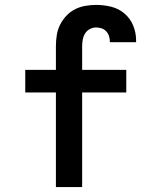

<svg xmlns="http://www.w3.org/2000/svg" viewBox="-20 -763 640 783"><path d="M208 0V-386H83V-478H208V-575Q208 -597 211.5 -619.5Q215 -642 225 -662Q235 -682 250.5 -698.5Q266 -715 285.5 -725Q305 -735 327.5 -739Q350 -743 372 -743Q403 -743 433.5 -735.5Q464 -728 487.5 -708Q511 -688 523 -659Q535 -630 535 -599Q535 -597 535 -595Q535 -593 535 -591H428Q428 -592 428 -592.5Q428 -593 428 -594Q428 -605 424.5 -616Q421 -627 413 -635.5Q405 -644 394 -647.5Q383 -651 372 -651Q359 -651 346.5 -644.5Q334 -638 327 -626.5Q320 -615 317.5 -601.5Q315 -588 315 -575V-478H495V-386H315V0Z"/></svg>

Font: Iosevka Custom SmBdEx
Style: Regular
Weight: 600
Width: 7
Monospace: yes
Designer: Belleve Invis
Foundry: Belleve Invis
Version: Version 11.2.4; ttfautohint (v1.8.4)